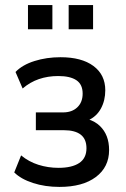

<svg xmlns="http://www.w3.org/2000/svg" viewBox="-20 -726 495 755"><path d="M214 9Q157 9 109.5 -6.5Q62 -22 36 -48L63 -115Q93 -90 131 -78Q169 -66 210 -66Q263 -66 291.5 -85Q320 -104 320 -143Q320 -179 297.5 -196.5Q275 -214 231 -214H121V-284H228Q263 -284 284 -304Q305 -324 305 -358Q305 -394 280.5 -410.5Q256 -427 209 -427Q168 -427 133 -415Q98 -403 69 -378L41 -443Q68 -471 115.5 -486Q163 -501 218 -501Q301 -501 347.5 -466.5Q394 -432 394 -371Q394 -331 377 -299.5Q360 -268 327 -253V-257Q355 -248 373 -230.5Q391 -213 400 -189.5Q409 -166 409 -136Q409 -69 357 -30Q305 9 214 9ZM250 -611V-706H346V-611ZM90 -611V-706H186V-611Z"/></svg>

Font: Nunito Sans 10pt Condensed SemiBold
Style: Regular
Weight: 600
Width: 3
Designer: Vernon Adams
Foundry: Vernon Adams
Version: Version 3.101;gftools[0.9.27]